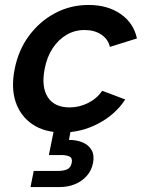

<svg xmlns="http://www.w3.org/2000/svg" viewBox="-20 -527 590 774"><path d="M232 7Q160 7 111.5 -25.5Q63 -58 43.5 -115Q24 -172 39 -248Q54 -325 97 -383Q140 -441 202 -474Q264 -507 337 -507Q414 -507 466.5 -470.5Q519 -434 532 -372L423 -338Q416 -369 388.5 -387.5Q361 -406 321 -406Q281 -406 248 -386.5Q215 -367 192 -332Q169 -297 160 -249Q146 -177 172.5 -135.5Q199 -94 261 -94Q299 -94 334.5 -111.5Q370 -129 392 -161L485 -126Q445 -65 376.5 -29Q308 7 232 7ZM258 37Q290 37 314 47.5Q338 58 349.5 78.5Q361 99 355 130Q349 161 329 183Q309 205 281 216Q253 227 222 227H103L116 162H214Q237 162 251 155.5Q265 149 269 130Q273 111 261 104.5Q249 98 227 98H177L199 -11H267Z"/></svg>

Font: Albert Sans SemiBold
Style: Italic
Weight: 600
Italic angle: -11.25°
Designer: Andreas Rasmussen
Foundry: a.Foundry
Version: Version 1.025